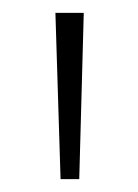

<svg xmlns="http://www.w3.org/2000/svg" viewBox="-20 -734 214 298"><path d="M110 -714 103 -456H74L66 -714Z"/></svg>

Font: Noto Sans Arabic Cond ExtLt
Style: Regular
Weight: 200
Width: 3
Designer: Monotype Design Team, Nadine Chahine, Nizar Qandah and Khaled Hosny
Foundry: Monotype Imaging Inc.
Version: Version 2.012; ttfautohint (v1.8.4.7-5d5b)